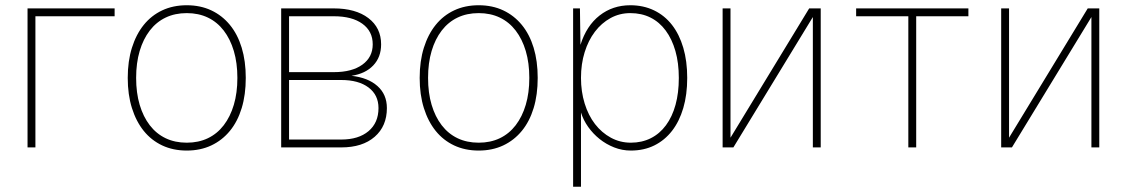

<svg xmlns="http://www.w3.org/2000/svg" viewBox="-20 -562 4296 732"><path d="M85 0V-530H417V-500H115V0Z M692 12Q640 12 598.5 -7.5Q557 -27 528 -63Q499 -99 483 -150Q467 -201 467 -265Q467 -329 483 -380Q499 -431 528 -467Q557 -503 598.5 -522.5Q640 -542 692 -542Q744 -542 785.5 -522.5Q827 -503 856.5 -467Q886 -431 901.5 -380Q917 -329 917 -265Q917 -201 901.5 -150Q886 -99 856.5 -63Q827 -27 785.5 -7.5Q744 12 692 12ZM692 -18Q737 -18 772.5 -35Q808 -52 833 -84.5Q858 -117 871.5 -162.5Q885 -208 885 -265Q885 -322 871.5 -367.5Q858 -413 833 -445.5Q808 -478 772.5 -495Q737 -512 692 -512Q647 -512 611.5 -495Q576 -478 551 -445.5Q526 -413 512.5 -367.5Q499 -322 499 -265Q499 -208 512.5 -162.5Q526 -117 551 -84.5Q576 -52 611.5 -35Q647 -18 692 -18Z M1052 0V-530H1252Q1336 -530 1384.5 -493Q1433 -456 1433 -393Q1433 -344 1403 -312.5Q1373 -281 1320 -273Q1383 -266 1419 -234Q1455 -202 1455 -150Q1455 -81 1408.5 -40.5Q1362 0 1281 0ZM1082 -30H1281Q1347 -30 1385 -62Q1423 -94 1423 -150Q1423 -200 1385 -228.5Q1347 -257 1281 -257H1082ZM1082 -287H1253Q1322 -287 1361.5 -315.5Q1401 -344 1401 -393Q1401 -443 1361.5 -471.5Q1322 -500 1253 -500H1082Z M1805 12Q1753 12 1711.5 -7.5Q1670 -27 1641 -63Q1612 -99 1596 -150Q1580 -201 1580 -265Q1580 -329 1596 -380Q1612 -431 1641 -467Q1670 -503 1711.5 -522.5Q1753 -542 1805 -542Q1857 -542 1898.5 -522.5Q1940 -503 1969.5 -467Q1999 -431 2014.5 -380Q2030 -329 2030 -265Q2030 -201 2014.5 -150Q1999 -99 1969.5 -63Q1940 -27 1898.5 -7.5Q1857 12 1805 12ZM1805 -18Q1850 -18 1885.5 -35Q1921 -52 1946 -84.5Q1971 -117 1984.5 -162.5Q1998 -208 1998 -265Q1998 -322 1984.5 -367.5Q1971 -413 1946 -445.5Q1921 -478 1885.5 -495Q1850 -512 1805 -512Q1760 -512 1724.5 -495Q1689 -478 1664 -445.5Q1639 -413 1625.5 -367.5Q1612 -322 1612 -265Q1612 -208 1625.5 -162.5Q1639 -117 1664 -84.5Q1689 -52 1724.5 -35Q1760 -18 1805 -18Z M2165 150V-530H2191L2193 -391Q2216 -464 2266 -503Q2316 -542 2383 -542Q2433 -542 2473.5 -522.5Q2514 -503 2542 -467Q2570 -431 2585 -380Q2600 -329 2600 -265Q2600 -201 2585 -150Q2570 -99 2542 -63Q2514 -27 2474.5 -7.5Q2435 12 2385 12Q2352 12 2321.5 0Q2291 -12 2266 -32Q2241 -52 2222.5 -78Q2204 -104 2195 -133V150ZM2385 -18Q2427 -18 2461 -35Q2495 -52 2519 -84.5Q2543 -117 2555.5 -162.5Q2568 -208 2568 -265Q2568 -322 2555 -367.5Q2542 -413 2518 -445.5Q2494 -478 2460 -495Q2426 -512 2383 -512Q2342 -512 2307.5 -493Q2273 -474 2248 -441Q2223 -408 2209 -363Q2195 -318 2195 -265Q2195 -213 2209 -167.5Q2223 -122 2248.5 -89Q2274 -56 2309 -37Q2344 -18 2385 -18Z M2735 0V-530H2765V-37L3065 -530H3109V0H3079V-497L2776 0Z M3443 0V-500H3244V-530H3672V-500H3473V0Z M3797 0V-530H3827V-37L4127 -530H4171V0H4141V-497L3838 0Z"/></svg>

Font: Geist Thin
Style: Regular
Weight: 400
Designer: Basement.studio, Andrés Briganti, Mateo Zaragoza
Foundry: Basement.studio, Vercel, Andrés Briganti, Guido Ferreyra, Mateo Zaragoza
Version: Version 1.401